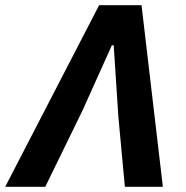

<svg xmlns="http://www.w3.org/2000/svg" viewBox="-56 -718 716 738"><path d="M325 -698H488L570 0H424L399 -269L381 -544H374L261 -293L118 0H-36Z"/></svg>

Font: IBM Plex Sans
Style: Italic
Weight: 400
Italic angle: -11.31°
Designer: Mike Abbink, Paul van der Laan, Pieter van Rosmalen
Foundry: Bold Monday
Version: Version 3.201